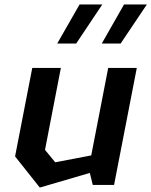

<svg xmlns="http://www.w3.org/2000/svg" viewBox="-20 -834 682 866"><path d="M254.5 -527.5H125.5L48 -128.5L159.5 12L385 -54L398.5 0H494.5L597 -527.5H468L391.5 -133L229 -102L183 -158ZM238 -637.5H323.5L441.5 -814H339ZM439 -637.5H524L642.5 -814H539.5Z"/></svg>

Font: Monaspace Krypton SemiBold
Style: Italic
Weight: 600
Italic angle: -11°
Designer: Riley Cran & the Lettermatic Team
Foundry: Lettermatic
Version: Version 1.101 (Monaspace Krypton)